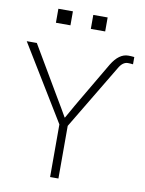

<svg xmlns="http://www.w3.org/2000/svg" viewBox="-100 -975 785 1042"><g transform="rotate(10 292.0 -453.5)"><path d="M-2.9 -704.1H52.7L210.9 -435.5Q223.6 -415 245.6 -377Q267.6 -338.9 271.5 -332H273.4Q280.3 -343.8 292 -364.7Q303.7 -385.7 313.5 -402.8Q323.2 -419.9 332 -434.6L462.9 -657.2Q502.9 -722.7 553.7 -722.7Q571.3 -722.7 586.9 -720.7V-680.7Q571.3 -682.6 558.6 -682.6Q529.3 -682.6 507.8 -643.6L295.9 -290V0H250V-290ZM135.7 -830.1V-907.2H215.8V-830.1ZM328.1 -830.1V-907.2H407.2V-830.1Z"/></g></svg>

Font: Gothic A1 ExtraLight
Style: Regular
Weight: 275
Designer: HanYang I&C Co.,Ltd.
Foundry: HanYang I&C Co.,Ltd.
Version: Version 2.50